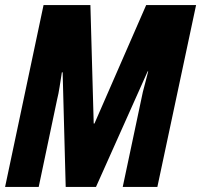

<svg xmlns="http://www.w3.org/2000/svg" viewBox="-24 -734 790 754"><path d="M128 0 200 -342Q206 -366 210 -392.5Q214 -419 219 -450H222L234 0H353L556 -454H558Q553 -433 547.5 -413Q542 -393 537 -373L458 0H594L746 -714H550L347 -249H344L331 -714H147L-4 0Z"/></svg>

Font: Noto Sans UI Condensed ExtraBold
Style: Italic
Weight: 800
Width: 3
Designer: Monotype Design Team
Foundry: Monotype Imaging Inc.
Version: 1.001